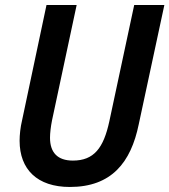

<svg xmlns="http://www.w3.org/2000/svg" viewBox="-20 -734 674 764"><path d="M258 10C424 10 501 -88 532 -239L634 -714H514L415 -251C392 -145 354 -95 270 -95C209 -95 179 -127 179 -186C179 -204 182 -230 187 -255L285 -714H165L68 -256C61 -227 58 -197 58 -174C58 -60 128 10 258 10Z"/></svg>

Font: Noto Sans SemiCondensed SemiBold
Style: Italic
Weight: 600
Width: 4
Italic angle: -12°
Designer: Monotype Design Team
Foundry: Monotype Imaging Inc.
Version: Version 2.013